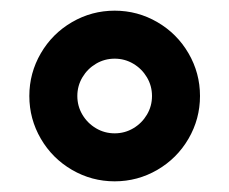

<svg xmlns="http://www.w3.org/2000/svg" viewBox="-20 -731 430 360"><path d="M35 -551Q35 -594 56.5 -631Q78 -668 115 -689.5Q152 -711 195 -711Q238 -711 275 -689.5Q312 -668 333.5 -631Q355 -594 355 -551Q355 -508 333.5 -471Q312 -434 275 -412.5Q238 -391 195 -391Q152 -391 115 -412.5Q78 -434 56.5 -471Q35 -508 35 -551ZM265 -551Q265 -570 255.5 -586Q246 -602 230 -611.5Q214 -621 195 -621Q176 -621 160 -611.5Q144 -602 134.5 -586Q125 -570 125 -551Q125 -532 134.5 -516Q144 -500 160 -490.5Q176 -481 195 -481Q214 -481 230 -490.5Q246 -500 255.5 -516Q265 -532 265 -551Z"/></svg>

Font: .
Style: 
Weight: 500
Designer: A.Korolkova, Vitaly Kuzmin
Foundry: ParaType Ltd
Version: Version 1.000; Glyphs 3.2, build 3192.0